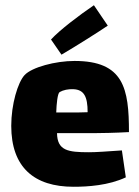

<svg xmlns="http://www.w3.org/2000/svg" viewBox="-20 -702 532 734"><path d="M392 -604 339 -682C283 -644 208 -587 175 -551L215 -493C270 -525 363 -584 392 -604ZM320 -120C240 -120 199 -126 198 -193H340C359 -193 422 -194 473 -197C473 -364 453 -469 265 -469C192 -469 102 -445 74 -415C48 -387 23 -303 23 -221C23 -62 111 12 261 12C316 12 395 7 461 -24L446 -127C386 -123 350 -120 320 -120ZM208 -350C222 -358 241 -362 261 -361C301 -359 315 -333 315 -273C294 -272 269 -272 247 -272H195C196 -305 200 -345 208 -350Z"/></svg>

Font: FilmFarsi_V5 Display
Style: Regular
Weight: 400
Designer: Borna Izadpanah
Foundry: Borna Izadpanah
Version: Version 1.000;PS 001.000;hotconv 1.0.88;makeotf.lib2.5.64775